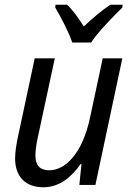

<svg xmlns="http://www.w3.org/2000/svg" viewBox="-20 -783 558 813"><path d="M286 -603H366C392 -645 465 -719 498 -751L499 -763H447C413 -740 374 -708 335 -671C310 -710 286 -743 264 -763H215L214 -751C236 -714 271 -648 286 -603ZM164 10C235 10 286 -38 321 -88H325L316 0H384L498 -536H415L361 -284C328 -129 254 -62 189 -62C147 -62 130 -85 130 -124C130 -144 133 -167 139 -196L212 -536H127L55 -199C49 -169 44 -140 44 -112C44 -33 90 10 164 10Z"/></svg>

Font: Noto Sans SemiCondensed
Style: Italic
Weight: 400
Width: 4
Italic angle: -12°
Designer: Monotype Design Team
Foundry: Monotype Imaging Inc.
Version: Version 2.013